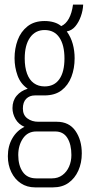

<svg xmlns="http://www.w3.org/2000/svg" viewBox="-20 -629 381 831"><path d="M132 182Q97 182 70.5 164.5Q44 147 29 116Q14 85 14 47Q14 3 33.5 -30.5Q53 -64 86 -80Q60 -91 47 -114Q34 -137 34 -161Q34 -193 52 -214.5Q70 -236 100 -245Q69 -266 56 -302Q43 -338 43 -377Q43 -419 56.5 -455.5Q70 -492 99 -515Q128 -538 173 -538Q195 -538 213.5 -532.5Q232 -527 245 -516Q265 -525 278 -548.5Q291 -572 296 -609H340Q339 -584 330 -558.5Q321 -533 306 -515Q291 -497 269 -493Q287 -468 295 -438.5Q303 -409 303 -377Q303 -333 289 -296.5Q275 -260 246.5 -238Q218 -216 172 -216H131Q108 -216 93.5 -201.5Q79 -187 79 -159Q79 -131 98.5 -116.5Q118 -102 146 -102H226Q279 -102 306.5 -62.5Q334 -23 334 35Q334 76 319 109.5Q304 143 276.5 162.5Q249 182 209 182ZM137 143H205Q231 143 250 129Q269 115 279 92Q289 69 289 42Q289 -4 271.5 -32Q254 -60 219 -60H137Q100 -60 79.5 -30Q59 0 59 42Q59 87 78.5 115Q98 143 137 143ZM173 -255Q215 -255 237 -286.5Q259 -318 259 -376Q259 -434 237 -466.5Q215 -499 173 -499Q133 -499 110 -466.5Q87 -434 87 -376Q87 -338 97 -310.5Q107 -283 126.5 -269Q146 -255 173 -255Z"/></svg>

Font: Archivo ExtraCondensed Thin
Style: Regular
Weight: 250
Width: 2
Designer: Hector Gatti
Foundry: Omnibus-Type
Version: Version 2.001